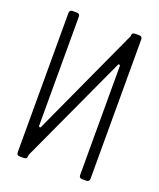

<svg xmlns="http://www.w3.org/2000/svg" viewBox="-122 -712 653 789"><g transform="rotate(20 204.5 -318.0)"><path d="M99.6 -143.6 316.9 -617.2Q318.4 -618.7 318.4 -622.6Q318.4 -636.2 332 -636.2H350.1Q363.8 -636.2 363.8 -622.6V-13.7Q363.8 0 350.1 0H332Q318.4 0 318.4 -13.7V-490.7Q318.4 -493.7 314.5 -494.9Q310.5 -496.1 309.6 -492.7L91.8 -20Q90.8 -17.1 90.8 -13.7Q90.8 0 77.1 0H59.1Q45.4 0 45.4 -13.7V-622.6Q45.4 -636.2 59.1 -636.2H77.1Q90.8 -636.2 90.8 -622.6V-146Q90.8 -142.1 94.5 -141.1Q98.1 -140.1 99.6 -143.6Z"/></g></svg>

Font: GOSTRUS
Style: type A
Weight: 200
Designer: Юрий и Татьяна Кривогуз
Version: Version 01.0